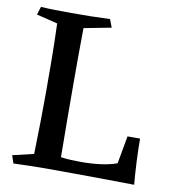

<svg xmlns="http://www.w3.org/2000/svg" viewBox="-76 -728 729 797"><g transform="rotate(10 288.5 -330.0)"><path d="M542 0Q480 -1 425 -1.5Q370 -2 309 -2.5Q248 -3 167 -3Q131 -3 97.5 -2Q64 -1 33 0L22 -33L111 -54Q113 -129 114 -191Q115 -253 115 -310Q115 -379 114.5 -450Q114 -521 111 -604L22 -626L33 -660Q66 -658 93.5 -657.5Q121 -657 161 -657Q204 -657 240.5 -657.5Q277 -658 324 -660L337 -626L222 -604Q221 -537 221 -481.5Q221 -426 221 -374Q221 -304 221.5 -225.5Q222 -147 223 -60Q244 -57 265.5 -56Q287 -55 309 -55Q351 -55 390 -60Q429 -65 459 -76L480 -193H533Q533 -147 535.5 -96Q538 -45 542 0Z"/></g></svg>

Font: Ruwudu Medium
Style: Regular
Weight: 500
Designer: Becca Hirsbrunner Spalinger
Foundry: SIL International
Version: Version 3.000